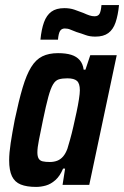

<svg xmlns="http://www.w3.org/2000/svg" viewBox="-20 -727 488 755"><path d="M122 8Q85 8 61.5 -1.5Q38 -11 27 -34Q16 -57 16 -97Q16 -125 22 -164.5Q28 -204 38 -256Q54 -332 69 -382.5Q84 -433 102.5 -463Q121 -493 146.5 -505.5Q172 -518 208 -518Q239 -518 260 -511.5Q281 -505 293.5 -490.5Q306 -476 309 -453H316L335 -510H439L331 0H226L236 -64H228Q216 -35 198 -19Q180 -3 160.5 2.5Q141 8 122 8ZM176 -90Q192 -90 205 -95Q218 -100 228 -111.5Q238 -123 245 -142Q249 -155 255.5 -178Q262 -201 268.5 -229.5Q275 -258 281 -286Q287 -314 290.5 -337Q294 -360 294 -372Q294 -399 282.5 -409Q271 -419 245 -419Q225 -419 211.5 -415Q198 -411 188.5 -395Q179 -379 170 -346Q161 -313 149 -255Q139 -206 133 -176Q127 -146 127 -128Q127 -112 132 -103.5Q137 -95 148 -92.5Q159 -90 176 -90ZM139 -571Q143 -612 153 -639.5Q163 -667 182 -681Q201 -695 233 -695Q255 -695 272.5 -689Q290 -683 308 -676Q321 -670 331.5 -666.5Q342 -663 352 -663Q366 -663 371.5 -673Q377 -683 379 -707H448Q444 -667 434.5 -639Q425 -611 406 -597Q387 -583 355 -583Q333 -583 317 -589Q301 -595 281 -601Q267 -606 257 -610.5Q247 -615 235 -615Q222 -615 216 -605Q210 -595 208 -571Z"/></svg>

Font: Saira Condensed SemiBold
Style: Italic
Weight: 600
Width: 3
Italic angle: -12°
Designer: Hector Gatti with collaboration of the Omnibus-Type team
Foundry: Omnibus-Type
Version: Version 1.101